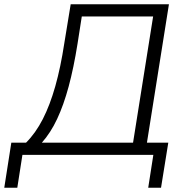

<svg xmlns="http://www.w3.org/2000/svg" viewBox="-61 -725 864 899"><path d="M-41 154 -8 -57H61Q106 -102 139.5 -167.5Q173 -233 198 -321.5Q223 -410 240 -522L270 -705H730L627 -57H727L693 154H633L657 0H44L20 154ZM135 -57H562L656 -648H322L302 -520Q284 -407 260.5 -320Q237 -233 206.5 -168Q176 -103 135 -57Z"/></svg>

Font: Nunito Sans 10pt Light
Style: Italic
Weight: 300
Italic angle: -9°
Designer: Vernon Adams
Foundry: Vernon Adams
Version: Version 3.101;gftools[0.9.27]